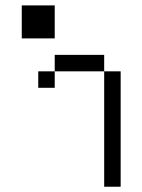

<svg xmlns="http://www.w3.org/2000/svg" viewBox="-20 -708 540 728"><path d="M375 -437.5V0H437.5V-437.5ZM187.5 -437.5H125V-375H187.5ZM187.5 -437.5H375V-500H187.5ZM62.5 -687.5Q62.5 -687.5 62.5 -562.5H187.5Q187.5 -562.5 187.5 -687.5Z"/></svg>

Font: UnifontExMono
Style: Regular
Weight: 500
Version: Version 15.0.06